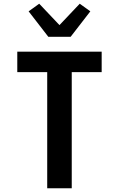

<svg xmlns="http://www.w3.org/2000/svg" viewBox="-20 -1013 640 1033"><path d="M234 0V-625H73V-735H527V-625H366V0ZM240 -815 134 -952 191 -993 300 -878 409 -993 466 -952 360 -815Z"/></svg>

Font: Iosevka Aile Extrabold
Style: Regular
Weight: 800
Designer: Belleve Invis
Foundry: Belleve Invis
Version: Version 27.3.5; ttfautohint (v1.8.4)